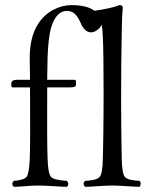

<svg xmlns="http://www.w3.org/2000/svg" viewBox="-20 -718 578 743"><path d="M377.9 -103Q378.4 -119.6 378.9 -146Q379.4 -172.4 379.9 -205.6Q380.4 -238.8 380.6 -278.6Q380.9 -318.4 380.9 -355Q380.9 -518.6 377.9 -576.2Q377.4 -582.5 377.2 -587.9Q377 -593.3 376.5 -598.4Q376 -603.5 375.5 -607.7Q375 -611.8 374.3 -615.7Q373.5 -619.6 373 -623Q369.6 -611.3 356.7 -602.1Q343.8 -592.8 333 -592.8Q309.1 -592.8 294.9 -623Q283.7 -649.9 271.2 -662.8Q258.8 -675.8 238.8 -675.8Q197.3 -675.8 177.7 -610.8Q167 -574.2 164.1 -496.1Q163.1 -466.8 162.6 -409.2H267.1Q273.9 -409.2 273.9 -402.8V-388.2Q273.9 -380.4 252.9 -379.9H162.6Q161.6 -168.9 164.1 -104Q166 -45.9 177.5 -33.4Q189 -21 238.8 -18.1Q250 -5.9 238.8 4.9Q221.7 4.9 186.3 2.4Q150.9 0 127 0Q106.9 0 78.9 2.4Q50.8 4.9 33.2 4.9Q22 -6.3 33.2 -18.1Q73.2 -21 83 -33.9Q92.8 -46.9 95.2 -104Q97.7 -173.3 96.2 -379.9H28.8Q23.9 -379.9 23.9 -386.2V-395Q23.9 -409.2 45.9 -409.2H96.2Q95.7 -457.5 95.2 -480Q92.3 -571.8 128.4 -627Q151.4 -661.6 186 -679.9Q220.7 -698.2 256.8 -698.2Q314 -698.2 342.8 -678.2Q343.3 -677.7 344.7 -676.3Q413.6 -686 441.9 -698.2Q455.1 -698.2 455.1 -689Q452.1 -661.1 451.2 -599.1Q448.7 -475.1 448.7 -329.1Q448.7 -284.2 449.2 -236.3Q449.7 -188.5 450.2 -156.2Q450.7 -124 451.2 -103Q452.1 -45.9 463.6 -33Q475.1 -20 520 -18.1Q524.9 -13.2 524.4 -6.1Q523.9 1 520 4.9Q502 4.9 469 2.4Q436 0 414.1 0Q392.1 0 359.1 2.4Q326.2 4.9 309.1 4.9Q297.9 -7.3 309.1 -18.1Q354 -20 365.5 -33Q377 -45.9 377.9 -103Z"/></svg>

Font: Linux Libertine Display
Style: Regular
Weight: 400
Designer: Philipp H. Poll
Foundry: Philipp H. Poll
Version: Version 5.0.9